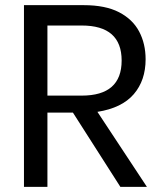

<svg xmlns="http://www.w3.org/2000/svg" viewBox="-20 -725 623 745"><path d="M550 0H447L263 -288H164V0H73V-705H305Q389 -705 442 -677.5Q495 -650 520 -602.5Q545 -555 545 -495Q545 -413 499 -359.5Q453 -306 358 -291ZM297 -354Q452 -354 452 -490Q452 -626 297 -626H164V-354Z"/></svg>

Font: Ulagadi Sans
Style: Regular
Weight: 400
Designer: Ninad Kale (Devanagari), Jonny Pinhorn (Latin)
Foundry: Indian Type Foundry
Version: Version 3.01;March 29, 2020;FontCreator 12.0.0.2522 64-bit; 